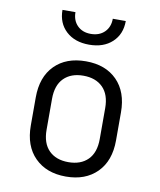

<svg xmlns="http://www.w3.org/2000/svg" viewBox="-88 -854 775 932"><g transform="rotate(10 300.0 -388.0)"><path d="M300 9Q204 9 147 -48Q90 -105 90 -206V-344Q90 -445 146.5 -502Q203 -559 300 -559Q397 -559 453.5 -502Q510 -445 510 -344V-206Q510 -105 453 -48Q396 9 300 9ZM300 -62Q361 -62 396 -97Q431 -132 431 -199V-351Q431 -418 396 -453Q361 -488 300 -488Q239 -488 204 -453Q169 -418 169 -351V-199Q169 -132 204 -97Q239 -62 300 -62ZM300 -641Q229 -641 186.5 -680.5Q144 -720 144 -785H208Q208 -744 233 -719Q258 -694 299 -694Q341 -694 366.5 -719Q392 -744 392 -785H456Q456 -720 413.5 -680.5Q371 -641 300 -641Z"/></g></svg>

Font: JetBrains Mono NL Light
Style: Regular
Weight: 300
Monospace: yes
Designer: Philipp Nurullin, Konstantin Bulenkov
Foundry: JetBrains
Version: Version 2.305; ttfautohint (v1.8.4.7-5d5b)